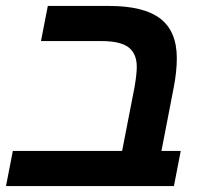

<svg xmlns="http://www.w3.org/2000/svg" viewBox="-30 -626 690 646"><path d="M578.1 -118.2 555.2 0H-9.8L13.2 -118.2H380.9L422.9 -334Q430.2 -377.4 430.2 -400.9Q430.2 -445.3 402.6 -466.6Q375 -487.8 312 -487.8H107.9L130.9 -606H336.9Q454.1 -606 509.5 -563.2Q564.9 -520.5 564.9 -430.2Q564.9 -384.3 554.2 -330.1L513.2 -118.2Z"/></svg>

Font: Arimo
Style: Bold Italic
Weight: 700
Italic angle: -12°
Designer: Steve Matteson
Foundry: Monotype Imaging Inc.
Version: Version 1.33